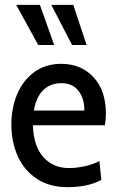

<svg xmlns="http://www.w3.org/2000/svg" viewBox="-20 -764 479 794"><path d="M27 -249Q27 -318 51.5 -375.5Q76 -433 122.5 -466.5Q169 -500 233 -500Q315 -500 366.5 -445Q418 -390 418 -293Q418 -276 414 -246H116Q119 -159 159.5 -114Q200 -69 265 -69Q296 -69 330.5 -76.5Q365 -84 391 -98L399 -20Q344 10 259 10Q185 10 132.5 -24.5Q80 -59 53.5 -118Q27 -177 27 -249ZM329 -307Q329 -357 304.5 -388.5Q280 -420 234 -420Q189 -420 159.5 -392Q130 -364 120 -307ZM138 -578 47 -744H145L204 -578ZM278 -578 192 -744H283L338 -578Z"/></svg>

Font: Cabin Condensed
Style: Regular
Weight: 400
Width: 3
Designer: Pablo Impallari
Foundry: Pablo Impallari. http://www.impallari.com Igino Marini. http://www.ikern.com
Version: Version 2.200